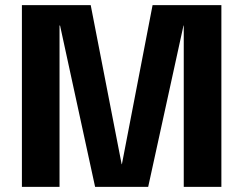

<svg xmlns="http://www.w3.org/2000/svg" viewBox="-20 -725 945 745"><path d="M65 0V-705H332L452 -88H453L572 -705H839V0H693V-626H692L555 0H349L213 -626H211V0Z"/></svg>

Font: TikTok Sans 24pt
Style: Bold
Weight: 700
Version: Version 4.000